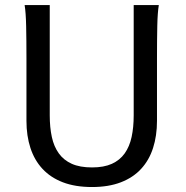

<svg xmlns="http://www.w3.org/2000/svg" viewBox="-20 -733 743 765"><path d="M612.8 -712.9Q607.9 -683.6 606.7 -630.1Q605.5 -576.7 605.5 -500.5V-251.5Q605.5 -191.9 589.8 -143.3Q574.2 -94.7 542.2 -60.1Q510.3 -25.4 461.4 -6.6Q412.6 12.2 346.7 12.2Q279.8 12.2 230.7 -6.6Q181.6 -25.4 149.4 -60.1Q117.2 -94.7 101.3 -143.3Q85.4 -191.9 85.4 -251.5V-500.5Q85.4 -572.8 84.2 -628.2Q83 -683.6 78.1 -712.9H178.2V-273.4Q178.2 -225.6 186.5 -187.3Q194.8 -148.9 214.4 -121.8Q233.9 -94.7 266.1 -80.3Q298.3 -65.9 346.7 -65.9Q394 -65.9 425.8 -80.3Q457.5 -94.7 476.8 -121.8Q496.1 -148.9 504.4 -187.3Q512.7 -225.6 512.7 -273.4V-712.9Z"/></svg>

Font: Andika Compact
Style: Regular
Weight: 400
Designer: Victor Gaultney, Annie Olsen, Julie Remington, Don Collingsworth, Eric Hays, Becca Hirsbrunner
Foundry: SIL International
Version: Version 5.000 ; LnSpcTght